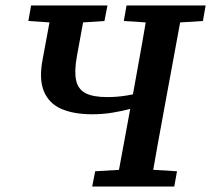

<svg xmlns="http://www.w3.org/2000/svg" viewBox="-20 -684 774 704"><path d="M318 -265Q251 -265 205.5 -284.5Q160 -304 141 -349Q122 -394 137 -470L173 -664H296L262 -478Q252 -423 259 -390Q266 -357 293.5 -342.5Q321 -328 373 -328Q410 -328 446 -334Q482 -340 529 -353L525 -305Q496 -295 462.5 -286Q429 -277 393 -271Q357 -265 318 -265ZM84 -607 94 -664H374L363 -607L242 -599H204ZM318 0 329 -56 463 -64H501L629 -56L619 0ZM405 0 471 -358Q485 -434 498.5 -510.5Q512 -587 525 -664H652L586 -306Q572 -230 558 -153Q544 -76 531 0ZM434 -607 444 -664H734L724 -607L596 -599H558Z"/></svg>

Font: Source Serif 4 SemiBold
Style: Italic
Weight: 600
Italic angle: -12°
Designer: Frank Grießhammer
Foundry: Adobe Systems Incorporated
Version: Version 4.004;hotconv 1.0.116;makeotfexe 2.5.65601